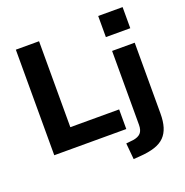

<svg xmlns="http://www.w3.org/2000/svg" viewBox="-157 -870 1161 1205"><g transform="rotate(-20 423.0 -267.0)"><path d="M71 0V-705H226V-131H552V0ZM629 -586V-727H792V-586ZM531 193 521 85 568 80Q603 75 619.5 57Q636 39 636 2V-491H787V-18Q787 34 775.5 71.5Q764 109 739.5 134Q715 159 674 172.5Q633 186 574 190Z"/></g></svg>

Font: Nunito Sans 12pt ExtraBold
Style: Regular
Weight: 800
Designer: Vernon Adams
Foundry: Vernon Adams
Version: Version 3.101;gftools[0.9.27]